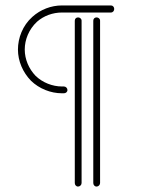

<svg xmlns="http://www.w3.org/2000/svg" viewBox="-20 -624 567 706"><path d="M280 49V-548C280 -555 274 -560 267 -560C260 -560 255 -555 255 -548V49C255 56 260 62 267 62C274 62 280 56 280 49ZM208 -281H215C222 -281 228 -286 228 -293C228 -300 222 -306 215 -306H208C173 -306 137 -320 111 -345C86 -371 71 -406 71 -442C71 -478 86 -516 116 -544C141 -566 174 -578 208 -578H388C395 -578 400 -584 400 -591C400 -598 395 -604 388 -604H208C168 -604 129 -589 99 -562C63 -530 46 -484 46 -442C46 -399 64 -358 94 -327C124 -298 166 -281 208 -281ZM348 49V-548C348 -555 342 -560 335 -560C328 -560 323 -555 323 -548V49C323 56 328 62 335 62C342 62 348 56 348 49Z"/></svg>

Font: LS
Style: Light
Weight: 300
Designer: BSozoo
Foundry: BSozoo
Version: Version 001.000